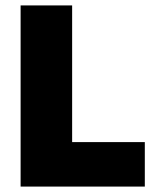

<svg xmlns="http://www.w3.org/2000/svg" viewBox="-20 -688 586 708"><path d="M56 0V-668H246V-164H514V0Z"/></svg>

Font: Gantari Black
Style: Regular
Weight: 900
Version: Version 1.000